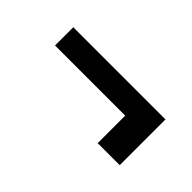

<svg xmlns="http://www.w3.org/2000/svg" viewBox="-16 -600 624 624"><g transform="rotate(45 296.5 -288.0)"><path d="M509.6 -393.5V-183.2H408.4V-309.7H85.9V-393.5Z"/></g></svg>

Font: Inter P Extra Bold
Style: Regular
Weight: 800
Designer: Rasmus Andersson
Foundry: rsms
Version: Version 3.018;git-588b23468